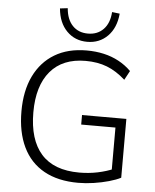

<svg xmlns="http://www.w3.org/2000/svg" viewBox="-61 -984 845 1044"><g transform="rotate(5 361.0 -462.5)"><path d="M405 8Q294 8 218 -34.5Q142 -77 103 -158Q64 -239 64 -353Q64 -465 103 -545.5Q142 -626 214.5 -669.5Q287 -713 389 -713Q439 -713 483 -703Q527 -693 565 -672.5Q603 -652 633 -622L606 -572Q557 -616 505.5 -636Q454 -656 388 -656Q263 -656 196 -577Q129 -498 129 -353Q129 -204 198 -126Q267 -48 406 -48Q458 -48 506 -58Q554 -68 596 -86L581 -44V-309H394V-361H636V-40Q611 -27 572 -16Q533 -5 489.5 1.5Q446 8 405 8ZM387 -760Q320 -760 275.5 -805Q231 -850 224 -928L266 -933Q271 -872 303 -838.5Q335 -805 387 -805Q439 -805 471.5 -838.5Q504 -872 508 -933L550 -928Q543 -850 498.5 -805Q454 -760 387 -760Z"/></g></svg>

Font: Nunito Sans 12pt ExtraLight Light
Style: Regular
Weight: 300
Version: Version 3.101;gftools[0.9.27]